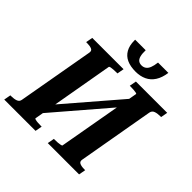

<svg xmlns="http://www.w3.org/2000/svg" viewBox="-248 -1096 1288 1288"><g transform="rotate(45 396.0 -452.5)"><path d="M177 -142 594 -627 621 -580 204 -94ZM-22 0 -13 -49H-4Q22 -49 41 -56Q60 -63 63 -83L159 -626Q163 -647 146.5 -654Q130 -661 104 -661H94L103 -710H400L391 -661H383Q369 -661 354.5 -660Q340 -659 330 -657Q320 -655 319 -651L215 -59Q215 -56 224 -53.5Q233 -51 247.5 -50Q262 -49 275 -49H284L275 0ZM391 0 400 -49H409Q423 -49 437 -50Q451 -51 461.5 -53.5Q472 -56 472 -59L577 -651Q578 -655 568 -657Q558 -659 544 -660Q530 -661 516 -661H508L517 -710H814L805 -661H795Q769 -661 750.5 -654Q732 -647 728 -626L633 -85Q629 -64 645 -56.5Q661 -49 688 -49H697L688 0ZM315 -905Q315 -904 315 -901.5Q315 -899 315 -897Q315 -850 333 -818Q351 -786 385 -770.5Q419 -755 469 -755Q512 -755 546 -771Q580 -787 601.5 -820.5Q623 -854 630 -905H532Q528 -872 520 -852Q512 -832 498.5 -822.5Q485 -813 467 -813Q449 -813 437 -822Q425 -831 419.5 -851.5Q414 -872 415 -905Z"/></g></svg>

Font: Roboto Serif 72pt SemiCondensed SemiBold
Style: Italic
Weight: 600
Width: 4
Italic angle: -10°
Designer: Greg Gazdowicz
Foundry: Commercial Type
Version: Version 1.008